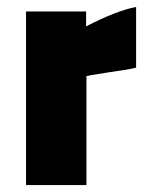

<svg xmlns="http://www.w3.org/2000/svg" viewBox="-20 -533 429 553"><path d="M55 -500H228V-457Q315 -502 372 -513V-338Q341 -331 295 -325Q287 -324 245 -317L229 -314V0H55Z"/></svg>

Font: Cairo Black
Style: Regular
Weight: 900
Designer: Mohamed Gaber, the designers of Titillium
Foundry: Kief Type Foundry
Version: Version 2.009; ttfautohint (v1.5.33-1714) -l 8 -r 50 -G 200 